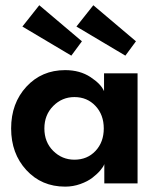

<svg xmlns="http://www.w3.org/2000/svg" viewBox="-20 -684 592 716"><path d="M447.5 -476.5 265 -585 328 -664.5 487 -530ZM246 -476.5 63.5 -585 126.5 -664.5 285.5 -530ZM369 0V-72Q365.5 -62 354.2 -48.8Q343 -35.5 325 -21.5Q307 -7.5 279.8 2.2Q252.5 12 223 12Q135 12 78.2 -49.8Q21.5 -111.5 21.5 -205Q21.5 -299 78.5 -360.8Q135.5 -422.5 223 -422.5Q278 -422.5 317.5 -396.5Q357 -370.5 368 -344V-410.5H493V0ZM145.5 -205Q145.5 -154 178.5 -121.2Q211.5 -88.5 257.5 -88.5Q305.5 -88.5 336.2 -121.2Q367 -154 367 -205Q367 -256 336 -289Q305 -322 257.5 -322Q211.5 -322 178.5 -288.8Q145.5 -255.5 145.5 -205Z"/></svg>

Font: League Spartan SemiBold
Style: Regular
Weight: 600
Foundry: The League of Moveable Type
Version: Version 2.002